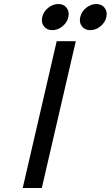

<svg xmlns="http://www.w3.org/2000/svg" viewBox="-20 -935 551 955"><path d="M387.5 -804Q373 -823 379 -850Q385 -877 408.5 -896Q432 -915 459 -915Q486 -915 500.5 -896Q515 -877 509 -850Q503 -823 479.5 -804Q456 -785 429 -785Q402 -785 387.5 -804ZM198.5 -804Q184 -823 190 -850Q196 -877 219.5 -896Q243 -915 270 -915Q297 -915 311.5 -896Q326 -877 320 -850Q314 -823 290.5 -804Q267 -785 240 -785Q213 -785 198.5 -804ZM93 0 262 -730H357L188 0Z"/></svg>

Font: Miedinger
Style: Italic
Weight: 400
Italic angle: -13°
Version: Version 001.000